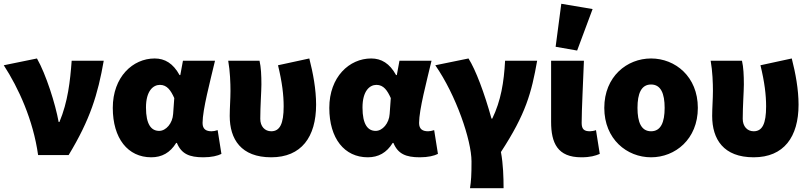

<svg xmlns="http://www.w3.org/2000/svg" viewBox="-24 -822 4292 1018"><path d="M178 0H340C454 -188 495 -322 526 -500H356C348 -392 336 -282 291 -175H287C270 -270 220 -428 172 -512L-4 -476C74 -356 152 -186 178 0Z M778 12C834 12 878 -12 910 -64H914C938 -6 980 12 1054 12C1098 12 1130 4 1150 -6L1130 -132C1118 -128 1107 -126 1098 -126C1070 -126 1050 -136 1050 -170C1050 -240 1090 -390 1116 -500H946L932 -424H928C894 -486 850 -512 796 -512C680 -512 574 -414 574 -250C574 -88 654 12 778 12ZM820 -128C778 -128 750 -162 750 -252C750 -340 788 -372 824 -372C862 -372 882 -342 900 -302L894 -218C891 -168 856 -128 820 -128Z M1414 12C1574 12 1652 -96 1652 -267C1652 -348 1636 -434 1616 -512L1450 -476C1472 -386 1480 -318 1480 -258C1480 -166 1460 -126 1414 -126C1380 -126 1356 -152 1356 -192C1356 -260 1362 -338 1362 -374C1362 -422 1360 -466 1352 -500H1186C1196 -444 1198 -380 1198 -340C1198 -296 1194 -251 1194 -207C1194 -84 1254 12 1414 12Z M1926 12C1982 12 2026 -12 2058 -64H2062C2086 -6 2128 12 2202 12C2246 12 2278 4 2298 -6L2278 -132C2266 -128 2255 -126 2246 -126C2218 -126 2198 -136 2198 -170C2198 -240 2238 -390 2264 -500H2094L2080 -424H2076C2042 -486 1998 -512 1944 -512C1828 -512 1722 -414 1722 -250C1722 -88 1802 12 1926 12ZM1968 -128C1926 -128 1898 -162 1898 -252C1898 -340 1936 -372 1972 -372C2010 -372 2030 -342 2048 -302L2042 -218C2039 -168 2004 -128 1968 -128Z M2468 176H2646C2646 120 2644 48 2632 -16C2764 -218 2794 -330 2824 -500H2654C2648 -386 2632 -288 2586 -193H2582C2544 -330 2498 -452 2460 -512L2284 -476C2394 -318 2476 -78 2476 34C2476 108 2474 136 2468 176Z M3058 12C3106 12 3132 4 3156 -6L3136 -132C3126 -128 3112 -126 3104 -126C3074 -126 3060 -136 3060 -170C3060 -240 3068 -390 3072 -500H2898V-176C2898 -64 2932 12 3058 12ZM2922 -574 3036 -554 3118 -774 2952 -802Z M3428 12C3556 12 3676 -84 3676 -250C3676 -416 3556 -512 3428 -512C3300 -512 3180 -416 3180 -250C3180 -84 3300 12 3428 12ZM3428 -126C3376 -126 3356 -174 3356 -250C3356 -326 3376 -374 3428 -374C3480 -374 3500 -326 3500 -250C3500 -174 3480 -126 3428 -126Z M3972 12C4132 12 4210 -96 4210 -267C4210 -348 4194 -434 4174 -512L4008 -476C4030 -386 4038 -318 4038 -258C4038 -166 4018 -126 3972 -126C3938 -126 3914 -152 3914 -192C3914 -260 3920 -338 3920 -374C3920 -422 3918 -466 3910 -500H3744C3754 -444 3756 -380 3756 -340C3756 -296 3752 -251 3752 -207C3752 -84 3812 12 3972 12Z"/></svg>

Font: Giro Sans Black
Style: Regular
Weight: 900
Designer: Paul D. Hunt
Foundry: Adobe Systems Incorporated
Version: Version 1.000;PS 1.0;hotconv 1.0.88;makeotf.lib2.5.647800